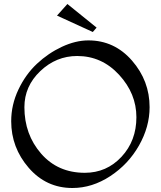

<svg xmlns="http://www.w3.org/2000/svg" viewBox="-20 -920 804 960"><path d="M342 20Q211 20 123.5 -81Q36 -182 36 -314Q36 -396 72 -472Q108 -548 164.5 -601Q221 -654 289.5 -686Q358 -718 422 -718Q552 -718 640 -617Q728 -516 728 -384Q728 -286 675 -192.5Q622 -99 531.5 -39.5Q441 20 342 20ZM404 -56Q513 -56 587.5 -136Q662 -216 662 -334Q662 -452 575.5 -546Q489 -640 366 -640Q261 -640 181.5 -564.5Q102 -489 102 -384Q102 -248 185.5 -152Q269 -56 404 -56ZM444 -760 265 -842 317 -900 463 -782Z"/></svg>

Font: Montaga
Style: Regular
Weight: 400
Designer: Alejandra Rodriguez
Foundry: Alejandra Rodriguez
Version: Version 1.001